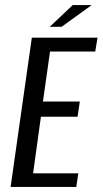

<svg xmlns="http://www.w3.org/2000/svg" viewBox="-20 -740 406 760"><path d="M22 0 106 -591H366L357 -536H178L150 -338H296L287 -278H142L111 -54H290L282 0ZM177 -634 268 -720H343L224 -634Z"/></svg>

Font: Alumni Sans Medium
Style: Italic
Weight: 500
Italic angle: -8°
Designer: Robert E. Leuschke
Foundry: Robert E. Leuschke
Version: Version 1.016